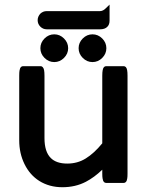

<svg xmlns="http://www.w3.org/2000/svg" viewBox="-20 -784 635 824"><path d="M62.5 -181.6V-459Q62.5 -474.1 63.7 -480.7Q64.9 -487.3 66.2 -490.5Q67.4 -493.7 70.6 -496.8Q73.7 -500 79.1 -500H154.3Q159.7 -500 163.1 -496.1Q167.5 -491.7 169.2 -482.9Q170.9 -474.1 170.9 -459V-191.4Q170.9 -132.8 197.8 -106Q221.7 -82 268.6 -82Q313 -82 348.1 -104Q383.8 -126 418.9 -168.9V-459Q418.9 -474.1 420.7 -483.2Q422.4 -492.2 426.3 -496.1Q430.2 -500 435.5 -500H510.7Q516.1 -500 520 -496.1Q523.9 -492.2 525.6 -483.2Q527.3 -474.1 527.3 -459V-40Q527.3 -24.9 526.1 -18.3Q524.9 -11.7 523.7 -8.5Q522.5 -5.4 519.3 -2.2Q516.1 1 510.7 1H435.5Q430.2 1 427 -2.2Q423.8 -5.4 422.6 -8.5Q421.4 -11.7 420.2 -18.3Q418.9 -24.9 418.9 -40V-55.7Q384.8 -22.9 348.6 -3.9Q303.7 19.5 247.8 19.5Q191.9 19.5 148.9 -7.3Q107.9 -33.2 85 -80.1Q62.5 -126 62.5 -181.6ZM335.2 -535.4Q317.4 -553.2 317.4 -577.1Q317.4 -601.1 335.2 -618.9Q353 -636.7 377 -636.7Q400.9 -636.7 418.7 -618.9Q436.5 -601.1 436.5 -577.1Q436.5 -553.2 418.7 -535.4Q400.9 -517.6 377 -517.6Q353 -517.6 335.2 -535.4ZM171.1 -535.4Q153.3 -553.2 153.3 -577.1Q153.3 -601.1 171.1 -618.9Q189 -636.7 212.9 -636.7Q236.8 -636.7 254.6 -618.9Q272.5 -601.1 272.5 -577.1Q272.5 -553.2 254.6 -535.4Q236.8 -517.6 212.9 -517.6Q189 -517.6 171.1 -535.4ZM141.6 -697.3Q141.6 -705.1 144.5 -712.2Q147.5 -719.2 152.8 -725.1Q164.6 -736.3 180.7 -736.3H409.2Q422.4 -736.3 435.1 -749.5L450.2 -764.2V-695.3Q450.2 -678.2 440.4 -668.9Q430.2 -658.2 409.2 -658.2H180.7Q164.6 -658.2 153.1 -669.7Q141.6 -681.2 141.6 -697.3Z"/></svg>

Font: YuPearl-SemiBold
Style: SemiBold
Weight: 600
Designer: Max Yao
Foundry: Max-Everyday
Version: Version 1.011; ttfautohint (v1.8.3)